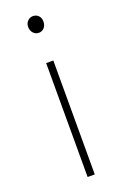

<svg xmlns="http://www.w3.org/2000/svg" viewBox="-134 -713 489 757"><g transform="rotate(-20 111.0 -335.0)"><path d="M96 0V-478H126V0ZM110 -600Q97 -600 87.5 -610Q78 -620 78 -636Q78 -651 87.5 -660.5Q97 -670 110 -670Q124 -670 133 -660.5Q142 -651 142 -636Q142 -620 133 -610Q124 -600 110 -600Z"/></g></svg>

Font: Source Sans 3 VF
Style: Regular
Weight: 200
Designer: Paul D. Hunt
Foundry: Adobe
Version: Version 3.046;hotconv 1.0.118;makeotfexe 2.5.65603